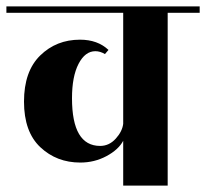

<svg xmlns="http://www.w3.org/2000/svg" viewBox="-40 -580 644 600"><path d="M584 -560V-540H484V0H345V-140Q330 -112 292.5 -92Q255 -72 211 -72Q137 -72 86 -120Q35 -168 35 -262.5Q35 -357 85.5 -406.5Q136 -456 210 -456Q265 -456 299 -424L288 -411Q273 -420 258 -420Q226 -420 205.5 -380.5Q185 -341 185 -273Q185 -124 273 -124Q301 -124 321.5 -146.5Q342 -169 345 -193V-540H-20V-560Z"/></svg>

Font: Rozha One
Style: Regular
Weight: 400
Designer: Tim Donaldson, Indian Type Foundry
Foundry: Indian Type Foundry
Version: Version 1.300;PS 1.0;hotconv 1.0.78;makeotf.lib2.5.61930; tt